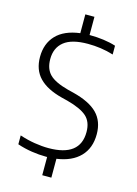

<svg xmlns="http://www.w3.org/2000/svg" viewBox="-142 -935 805 1130"><g transform="rotate(15 260.0 -370.0)"><path d="M225 9Q183.5 9 137.8 2Q92 -5 49.5 -19.5V-73.5Q96 -58 141.2 -50.8Q186.5 -43.5 226 -43.5Q418.5 -43.5 418.5 -192.5Q418.5 -254.5 382.2 -287Q346 -319.5 261.5 -342L225.5 -351Q132 -375 85.8 -423Q39.5 -471 39.5 -549.5Q39.5 -630.5 88 -681.8Q136.5 -733 232.5 -745.5V-860H288V-749Q290 -749 292.5 -749Q332.5 -749 373.8 -743.5Q415 -738 449 -727V-673.5Q410.5 -685.5 371.2 -691Q332 -696.5 293 -696.5Q194.5 -696.5 147.8 -659Q101 -621.5 101 -553Q101 -493 134 -460Q167 -427 247.5 -405.5L283.5 -396.5Q385 -371 432.5 -323Q480 -275 480 -195.5Q480 -111 430.2 -59.5Q380.5 -8 288 5V120H232.5V9Q228.5 9 225 9Z"/></g></svg>

Font: Encode Sans Lt
Style: Regular
Weight: 300
Designer: Multiple Designers
Foundry: Impallari Type
Version: Version 3.002; ttfautohint (v1.8.3) -l 8 -r 50 -G 200 -x 14 